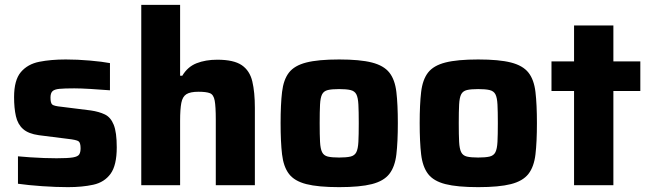

<svg xmlns="http://www.w3.org/2000/svg" viewBox="-20 -763 2679 791"><path d="M260 8Q211 8 153.5 4Q96 0 54 -6V-119Q75 -117 103.5 -115Q132 -113 161 -112Q190 -111 213 -111Q260 -111 280.5 -114.5Q301 -118 306.5 -127Q312 -136 312 -152Q312 -175 303.5 -181Q295 -187 259 -191L140 -206Q97 -212 75 -231.5Q53 -251 45.5 -284.5Q38 -318 38 -363Q38 -433 66 -466Q94 -499 142 -508.5Q190 -518 251 -518Q299 -518 350.5 -513.5Q402 -509 433 -503V-391Q395 -394 353.5 -396.5Q312 -399 286 -399Q246 -399 225 -397Q204 -395 196 -387Q188 -379 188 -361Q188 -339 195 -332.5Q202 -326 234 -323L354 -308Q388 -303 412 -291.5Q436 -280 448.5 -249Q461 -218 461 -156Q461 -82 435.5 -47Q410 -12 364.5 -2Q319 8 260 8Z M562 0V-743H722V-451H731Q753 -488 790 -502.5Q827 -517 875 -517Q943 -517 976 -494.5Q1009 -472 1019.5 -427.5Q1030 -383 1030 -319V0H869V-270Q869 -324 864.5 -348.5Q860 -373 845 -379Q830 -385 798 -385Q764 -385 748 -375Q732 -365 727 -339Q722 -313 722 -266V0Z M1377 8Q1291 8 1242 -4.5Q1193 -17 1170.5 -46.5Q1148 -76 1142 -127Q1136 -178 1136 -256Q1136 -333 1142 -384Q1148 -435 1170.5 -464Q1193 -493 1242 -505.5Q1291 -518 1377 -518Q1463 -518 1512 -505.5Q1561 -493 1584 -464Q1607 -435 1613 -384Q1619 -333 1619 -256Q1619 -178 1613 -127Q1607 -76 1584 -46.5Q1561 -17 1512 -4.5Q1463 8 1377 8ZM1377 -114Q1407 -114 1424 -118Q1441 -122 1448 -136Q1455 -150 1456.5 -178.5Q1458 -207 1458 -256Q1458 -304 1456.5 -332.5Q1455 -361 1448 -374.5Q1441 -388 1424 -392Q1407 -396 1377 -396Q1347 -396 1330.5 -392Q1314 -388 1307 -374.5Q1300 -361 1298.5 -332.5Q1297 -304 1297 -256Q1297 -207 1298.5 -178.5Q1300 -150 1307 -136Q1314 -122 1330.5 -118Q1347 -114 1377 -114Z M1950 8Q1864 8 1815 -4.5Q1766 -17 1743.5 -46.5Q1721 -76 1715 -127Q1709 -178 1709 -256Q1709 -333 1715 -384Q1721 -435 1743.5 -464Q1766 -493 1815 -505.5Q1864 -518 1950 -518Q2036 -518 2085 -505.5Q2134 -493 2157 -464Q2180 -435 2186 -384Q2192 -333 2192 -256Q2192 -178 2186 -127Q2180 -76 2157 -46.5Q2134 -17 2085 -4.5Q2036 8 1950 8ZM1950 -114Q1980 -114 1997 -118Q2014 -122 2021 -136Q2028 -150 2029.5 -178.5Q2031 -207 2031 -256Q2031 -304 2029.5 -332.5Q2028 -361 2021 -374.5Q2014 -388 1997 -392Q1980 -396 1950 -396Q1920 -396 1903.5 -392Q1887 -388 1880 -374.5Q1873 -361 1871.5 -332.5Q1870 -304 1870 -256Q1870 -207 1871.5 -178.5Q1873 -150 1880 -136Q1887 -122 1903.5 -118Q1920 -114 1950 -114Z M2345 0V-388H2252V-510H2345V-658H2507V-510H2618V-388H2507V0Z"/></svg>

Font: Saira
Style: Bold
Weight: 700
Designer: Hector Gatti with collaboration of the Omnibus-Type team
Foundry: Omnibus-Type
Version: Version 1.100; ttfautohint (v1.8.3)